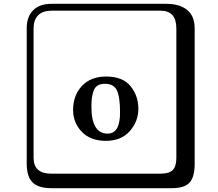

<svg xmlns="http://www.w3.org/2000/svg" viewBox="-20 -774 1140 1006"><path d="M363 -197Q363 -275 409.5 -324Q456 -373 536 -373Q623 -373 664 -322.5Q705 -272 705 -204Q705 -138 660 -87Q615 -36 534 -36Q454 -36 408.5 -83.5Q363 -131 363 -197ZM530 -335Q507 -335 492 -326Q477 -317 470.5 -298.5Q464 -280 461.5 -261.5Q459 -243 459 -215Q459 -74 544 -74Q609 -74 609 -184Q609 -266 592.5 -300.5Q576 -335 530 -335ZM249 -718Q204 -718 180 -694Q156 -670 156 -625V53Q156 136 249 136H821Q866 136 885 117Q904 98 904 53V-625Q904 -718 821 -718ZM1000 84Q1000 153 973.5 182.5Q947 212 881 212H249Q181 212 150.5 181.5Q120 151 120 84V-625Q120 -687 154 -720.5Q188 -754 249 -754H851Q921 -754 960.5 -722Q1000 -690 1000 -625Z"/></svg>

Font: Libertinus Keyboard
Style: Regular
Weight: 700
Designer: Philipp H. Poll
Foundry: Khaled Hosny
Version: Version 6.7